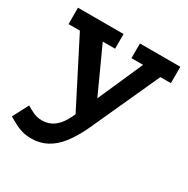

<svg xmlns="http://www.w3.org/2000/svg" viewBox="-161 -614 976 996"><g transform="rotate(30 327.0 -116.5)"><path d="M155 238Q125 238 101 231.5Q77 225 55.5 213.5Q34 202 11 189L60 95Q78 106 102.5 117.5Q127 129 155 129Q183 129 207 118Q231 107 251.5 82.5Q272 58 290 17L498 -454H613L388 40Q357 106 322.5 150Q288 194 246.5 216Q205 238 155 238ZM312 54 72 -416H210L396 -9ZM26 -373V-471H299V-383H135L132 -373ZM397 -383V-471H639V-373H537L534 -383Z"/></g></svg>

Font: BioRhyme ExtraBold
Style: Bold
Weight: 700
Version: Version 1.600;gftools[0.9.33]